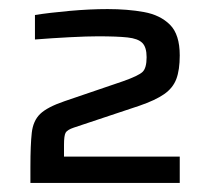

<svg xmlns="http://www.w3.org/2000/svg" viewBox="-20 -823 467 423"><path d="M47 -420V-455Q47 -504 50 -530.5Q53 -557 68.5 -572Q84 -587 122 -600L251 -644Q285 -656 294 -664.5Q303 -673 303 -697Q303 -719 293.5 -728.5Q284 -738 261 -740.5Q238 -743 196 -743Q172 -743 133.5 -741Q95 -739 57 -736V-790Q89 -795 133.5 -799Q178 -803 217 -803Q261 -803 297 -796.5Q333 -790 354.5 -768.5Q376 -747 376 -701Q376 -669 368.5 -649Q361 -629 341.5 -615.5Q322 -602 287 -590L143 -542Q128 -537 124.5 -530.5Q121 -524 121 -504V-478H376V-420Z"/></svg>

Font: Saira Expanded Medium
Style: Regular
Weight: 500
Width: 7
Designer: Hector Gatti with collaboration of the Omnibus-Type team
Foundry: Omnibus-Type
Version: Version 1.100; ttfautohint (v1.8.3)